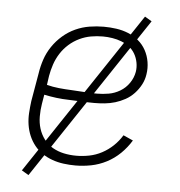

<svg xmlns="http://www.w3.org/2000/svg" viewBox="-49 -638 698 745"><g transform="rotate(5 300.0 -265.0)"><path d="M267 8Q244 8 221 5Q198 2 177 -5.5Q156 -13 138 -25Q120 -37 106.5 -54Q93 -71 84.5 -91Q76 -111 72.5 -133.5Q69 -156 70.5 -179.5Q72 -203 75 -226L94 -336Q98 -363 107 -390Q116 -417 132.5 -441.5Q149 -466 171.5 -485.5Q194 -505 220.5 -517Q247 -529 275 -533.5Q303 -538 330 -538Q355 -538 379.5 -534.5Q404 -531 426 -522Q448 -513 466 -498Q484 -483 495.5 -462Q507 -441 511 -416.5Q515 -392 511 -368Q508 -347 498 -328Q488 -309 473 -293Q458 -277 439 -266.5Q420 -256 400 -250Q380 -244 359.5 -242Q339 -240 319 -240Q294 -240 269 -241.5Q244 -243 219.5 -243.5Q195 -244 171 -247Q147 -250 123 -255L117 -219Q113 -195 113 -170Q113 -145 120 -122.5Q127 -100 141 -81.5Q155 -63 175 -51.5Q195 -40 218.5 -35Q242 -30 267 -30Q292 -30 317.5 -35Q343 -40 366.5 -52.5Q390 -65 409.5 -83.5Q429 -102 443 -125L481 -108Q464 -80 440.5 -57Q417 -34 388 -19Q359 -4 328 2Q297 8 267 8ZM326 -277Q349 -277 372 -281Q395 -285 416 -297.5Q437 -310 451 -330.5Q465 -351 469 -374Q472 -392 468.5 -410.5Q465 -429 456 -444.5Q447 -460 433 -470.5Q419 -481 402.5 -487.5Q386 -494 367 -497Q348 -500 330 -500Q307 -500 284 -496Q261 -492 239 -481.5Q217 -471 198.5 -454.5Q180 -438 167 -417.5Q154 -397 146.5 -374.5Q139 -352 135 -329L130 -294Q153 -288 177.5 -285.5Q202 -283 227 -282Q252 -281 276.5 -279Q301 -277 326 -277ZM89 61 62 45 486 -591 513 -575Z"/></g></svg>

Font: Iosevka Curly Slab XLtEx
Style: Italic
Weight: 200
Width: 7
Italic angle: -9°
Monospace: yes
Designer: Belleve Invis
Foundry: Belleve Invis
Version: Version 11.1.0; ttfautohint (v1.8.3)